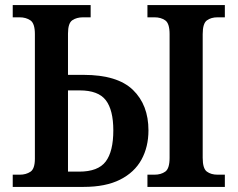

<svg xmlns="http://www.w3.org/2000/svg" viewBox="-20 -734 933 754"><path d="M30 0V-48H58Q82 -48 99.5 -59.5Q117 -71 117 -111V-600Q117 -642 99.5 -654Q82 -666 57 -666H30V-714H336V-666H306Q281 -666 264 -654.5Q247 -643 247 -602V-440H308Q441 -440 502 -381Q563 -322 563 -222Q563 -157 535.5 -107Q508 -57 451.5 -28.5Q395 0 308 0ZM247 -60H291Q365 -60 395 -99.5Q425 -139 425 -222Q425 -302 395.5 -340.5Q366 -379 293 -379H247ZM559 0V-48H587Q612 -48 629 -60Q646 -72 646 -114V-600Q646 -642 629 -654Q612 -666 587 -666H559V-714H863V-666H834Q809 -666 792.5 -654Q776 -642 776 -600V-114Q776 -72 792.5 -60Q809 -48 834 -48H863V0Z"/></svg>

Font: Noto Serif SemiCondensed SemiBold
Style: Regular
Weight: 600
Width: 4
Designer: Monotype Design Team
Foundry: Monotype Imaging Inc.
Version: Version 2.013; ttfautohint (v1.8.4.7-5d5b)